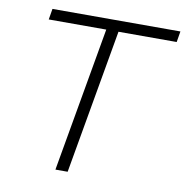

<svg xmlns="http://www.w3.org/2000/svg" viewBox="-78 -761 808 835"><g transform="rotate(10 326.0 -343.0)"><path d="M221 0H275L387 -638H644L652 -686H87L79 -638H333Z"/></g></svg>

Font: Archivo Thin
Style: Italic
Weight: 100
Italic angle: -10°
Designer: Hector Gatti
Foundry: Omnibus-Type
Version: Version 2.001